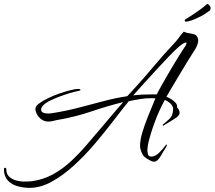

<svg xmlns="http://www.w3.org/2000/svg" viewBox="-89 -796 1091 976"><path d="M61 159Q30 159 0 150.5Q-30 142 -49.5 121Q-69 100 -69 64Q-69 57 -63 57Q-57 57 -57 65Q-57 89 -42 102.5Q-27 116 -6 121.5Q15 127 32 127Q43 127 53.5 126.5Q64 126 74 125Q132 117 181.5 89.5Q231 62 273.5 22Q316 -18 354 -62.5Q392 -107 427 -148Q441 -165 461.5 -189Q482 -213 502.5 -237Q523 -261 537 -277Q460 -258 377 -230Q294 -202 213 -188Q199 -186 184.5 -182Q170 -178 156 -178Q139 -178 123 -188Q111 -196 101 -211.5Q91 -227 91 -243Q91 -256 109 -269.5Q127 -283 154.5 -296.5Q182 -310 212.5 -320.5Q243 -331 269 -337.5Q295 -344 308 -344Q320 -344 320 -340Q320 -335 306 -333Q291 -330 267 -323Q243 -316 217.5 -306.5Q192 -297 171 -287Q145 -275 132.5 -262.5Q120 -250 120 -239Q120 -219 157 -219Q162 -219 167 -219.5Q172 -220 178 -221Q242 -231 306.5 -247.5Q371 -264 434 -281Q497 -298 558 -307L602 -355Q652 -410 696.5 -463.5Q741 -517 792 -571Q808 -587 819 -603Q830 -619 845 -635Q860 -628 875 -626.5Q890 -625 902 -620Q914 -615 918 -596Q920 -585 914 -568.5Q908 -552 902 -544Q883 -515 861.5 -479.5Q840 -444 819 -409Q798 -374 781.5 -346Q765 -318 757 -304Q768 -300 781 -292Q794 -284 803.5 -273.5Q813 -263 811 -250Q824 -238 824 -222Q824 -211 810 -200.5Q796 -190 777 -179Q758 -168 741 -157Q740 -156 738.5 -158.5Q737 -161 738 -162Q752 -173 771.5 -191Q791 -209 791 -242Q791 -257 777.5 -269.5Q764 -282 749 -288Q720 -236 697.5 -175Q675 -114 664 -65Q663 -57 661.5 -49Q660 -41 660 -33Q660 -23 663.5 -11.5Q667 0 680 0Q700 0 720 -19.5Q740 -39 750 -54Q754 -59 758 -61Q762 -63 759 -56Q757 -51 754 -46Q751 -41 748 -36Q742 -28 734 -13Q726 2 716 14Q706 26 693 26Q685 26 670 17.5Q655 9 646 2Q637 -6 631.5 -19.5Q626 -33 624 -43Q624 -46 623.5 -49Q623 -52 623 -56Q623 -85 635 -124.5Q647 -164 665 -208.5Q683 -253 701 -296Q696 -296 691 -296.5Q686 -297 681 -297Q652 -297 623.5 -292.5Q595 -288 566 -282Q531 -239 487 -181.5Q443 -124 392.5 -64.5Q342 -5 286.5 45.5Q231 96 174 127.5Q117 159 61 159ZM588 -311Q611 -314 632 -315Q653 -316 675 -316H708Q715 -331 733.5 -364Q752 -397 775 -436Q798 -475 819 -509Q840 -543 852 -560Q859 -571 859 -576Q859 -583 847.5 -577.5Q836 -572 822 -560Q801 -542 769 -508.5Q737 -475 701.5 -436.5Q666 -398 635.5 -364Q605 -330 588 -311ZM858 -686Q849 -686 850 -692Q850 -697 856 -699Q866 -705 886.5 -718.5Q907 -732 918 -740Q926 -745 940 -756Q954 -767 962 -774Q965 -779 970 -774Q975 -770 979 -763.5Q983 -757 981 -749Q980 -747 979 -744.5Q978 -742 974 -740Q963 -732 951 -724Q939 -716 921 -708Q902 -698 884 -692Q866 -686 858 -686Z"/></svg>

Font: The Nautigal
Style: Regular
Weight: 400
Designer: Robert E. Leuschke
Foundry: Robert E. Leuschke
Version: Version 1.100; ttfautohint (v1.8.3)